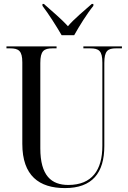

<svg xmlns="http://www.w3.org/2000/svg" viewBox="-20 -951 656 981"><path d="M295 -771H359C384 -816 425 -882 457 -921V-931H449C411 -897 360 -856 327 -817C293 -855 241 -898 204 -931H197V-921C227 -882 269 -816 295 -771ZM312 10C451 10 513 -67 513 -205V-629C513 -691 530 -704 573 -704H603V-714H406V-704H440C486 -704 503 -691 503 -631V-206C503 -82 450 -6 329 -6C243 -6 186 -53 186 -193V-629C186 -691 204 -704 249 -704H269V-714H13V-704H31C76 -704 94 -691 94 -632V-216C94 -53 180 10 312 10Z"/></svg>

Font: Noto Serif Display Condensed
Style: Regular
Weight: 400
Width: 3
Designer: Monotype Design Team
Foundry: Monotype Imaging Inc.
Version: Version 2.009